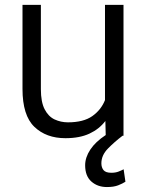

<svg xmlns="http://www.w3.org/2000/svg" viewBox="-20 -548 590 775"><path d="M486.3 185.5Q475.1 192.9 457 200Q439 207 411.6 207Q374 207 348.9 184.8Q323.7 162.6 323.7 119.1Q323.7 87.4 344.5 55.9Q365.2 24.4 406.7 -2.9L405.3 -59.6Q380.4 -26.9 340.8 -8.5Q301.3 9.8 244.1 9.8Q166.5 9.8 118.7 -36.1Q70.8 -82 70.8 -189V-528.3H145V-188Q145 -136.2 160.2 -106.9Q175.3 -77.6 200.4 -65.9Q225.6 -54.2 254.4 -54.2Q316.9 -54.2 352.5 -79.3Q388.2 -104.5 403.8 -144V-528.3H478.5V0H474.6Q442.4 24.4 415.8 51.5Q389.2 78.6 389.2 111.3Q389.2 127.9 397.9 138.7Q406.7 149.4 429.2 149.4Q446.3 149.4 458.7 144.5Q471.2 139.6 479 135.3Z"/></svg>

Font: Vazirmatn FD Light
Style: Regular
Weight: 300
Designer: Saber Rastikerdar
Foundry: Saber Rastikerdar
Version: Version 33.003